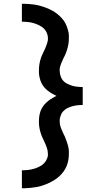

<svg xmlns="http://www.w3.org/2000/svg" viewBox="-20 -853 540 1026"><path d="M97 153V57Q106 57 114.5 56.5Q123 56 132 55Q141 54 149.5 52Q158 50 166 47.5Q174 45 182 41.5Q190 38 197.5 33.5Q205 29 211.5 23Q218 17 223 10Q228 3 232 -7Q236 -17 236 -23V-30Q236 -39 234.5 -47.5Q233 -56 230 -64.5Q227 -73 223.5 -81Q220 -89 216.5 -97Q213 -105 209 -113Q205 -121 202 -129Q199 -137 196.5 -145.5Q194 -154 192 -162.5Q190 -171 189 -181.5Q188 -192 188 -198V-205Q188 -219 190 -232.5Q192 -246 196.5 -259Q201 -272 209 -283.5Q217 -295 227 -304.5Q237 -314 250.5 -323Q264 -332 272 -336L282 -340Q270 -346 258 -353Q246 -360 235 -368.5Q224 -377 215.5 -387.5Q207 -398 201 -410.5Q195 -423 191.5 -439Q188 -455 188 -464V-475Q188 -484 188.5 -492.5Q189 -501 190.5 -509.5Q192 -518 194 -527Q196 -536 199 -544Q202 -552 205.5 -560Q209 -568 213 -576Q217 -584 220.5 -592Q224 -600 227 -608Q230 -616 233 -626Q236 -636 236 -642V-650Q236 -659 233.5 -667.5Q231 -676 227 -683.5Q223 -691 217 -697.5Q211 -704 204 -709Q197 -714 189 -718Q181 -722 173 -725Q165 -728 156.5 -730.5Q148 -733 139.5 -734Q131 -735 121 -736Q111 -737 105 -737H97V-833Q114 -833 130.5 -832Q147 -831 163.5 -828.5Q180 -826 196 -821.5Q212 -817 227.5 -811Q243 -805 258 -797Q273 -789 286 -778.5Q299 -768 310.5 -755.5Q322 -743 329.5 -728.5Q337 -714 342.5 -695Q348 -676 348 -665V-650Q348 -642 347.5 -633.5Q347 -625 345.5 -617Q344 -609 342 -600.5Q340 -592 337 -583Q334 -574 331 -566.5Q328 -559 326 -555L319 -542V-541Q316 -534 312.5 -527Q309 -520 306.5 -513Q304 -506 301.5 -497.5Q299 -489 299 -484V-475Q299 -467 300.5 -459Q302 -451 305 -443Q308 -435 312.5 -428.5Q317 -422 323 -416.5Q329 -411 336.5 -407Q344 -403 351.5 -400Q359 -397 366.5 -394.5Q374 -392 382 -391Q390 -390 400 -389Q410 -388 415 -388H422V-292Q414 -292 406 -291.5Q398 -291 389.5 -290Q381 -289 373 -287Q365 -285 357.5 -282.5Q350 -280 342.5 -276.5Q335 -273 328.5 -268Q322 -263 316.5 -257Q311 -251 307.5 -243.5Q304 -236 301.5 -226.5Q299 -217 299 -212V-205Q299 -197 300 -190Q301 -183 303.5 -175.5Q306 -168 309.5 -160Q313 -152 315 -147L319 -139V-138Q323 -131 326.5 -123.5Q330 -116 332.5 -108Q335 -100 338 -92Q341 -84 343.5 -74.5Q346 -65 347 -57.5Q348 -50 348 -45V-30Q348 -13 345 3.5Q342 20 335.5 35.5Q329 51 319 64.5Q309 78 297 89Q285 100 270.5 109Q256 118 241 125Q226 132 210 137.5Q194 143 178 146Q162 149 142.5 151Q123 153 112 153Z"/></svg>

Font: Iosevka Custom
Style: Bold
Weight: 700
Monospace: yes
Designer: Belleve Invis
Foundry: Belleve Invis
Version: Version 30.3.3; ttfautohint (v1.8.3)